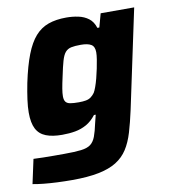

<svg xmlns="http://www.w3.org/2000/svg" viewBox="-82 -588 760 863"><g transform="rotate(-10 297.5 -156.0)"><path d="M178 206Q145 206 111 204.5Q77 203 48 200Q19 197 -1 193L23 82Q44 83 67.5 83.5Q91 84 115.5 84Q140 84 162 84Q211 84 240 80.5Q269 77 284 65.5Q299 54 307.5 31.5Q316 9 324 -29Q326 -38 328.5 -47Q331 -56 333 -65H325Q305 -39 281 -25.5Q257 -12 229.5 -7Q202 -2 169 -2Q125 -2 95.5 -13.5Q66 -25 52 -52Q38 -79 38 -126Q38 -152 42.5 -185Q47 -218 55 -259Q71 -335 90.5 -385Q110 -435 135.5 -464Q161 -493 196 -505.5Q231 -518 278 -518Q306 -518 332.5 -512.5Q359 -507 379 -492Q399 -477 408 -448H417L434 -510H587L491 -58Q479 -3 466 40.5Q453 84 433 115Q413 146 381 166Q349 186 299.5 196Q250 206 178 206ZM268 -133Q287 -133 300.5 -135.5Q314 -138 323.5 -145Q333 -152 341 -163Q346 -171 352 -187.5Q358 -204 363.5 -225Q369 -246 373.5 -268Q378 -290 381 -309Q384 -328 384 -341Q384 -367 368.5 -376.5Q353 -386 321 -386Q294 -386 277.5 -382.5Q261 -379 250.5 -367Q240 -355 232.5 -329Q225 -303 216 -259Q209 -228 205.5 -207Q202 -186 202 -172Q202 -155 208.5 -146.5Q215 -138 229.5 -135.5Q244 -133 268 -133Z"/></g></svg>

Font: Saira Thin
Style: Bold Italic
Weight: 700
Italic angle: -12°
Version: Version 1.101